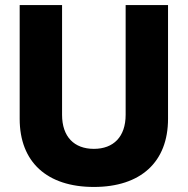

<svg xmlns="http://www.w3.org/2000/svg" viewBox="-20 -728 744 761"><path d="M352 13C538 13 646 -86 646 -257V-708H478V-273C478 -186 430 -138 352 -138C274 -138 226 -186 226 -273V-708H58V-257C58 -86 166 13 352 13Z"/></svg>

Font: UULA Sans
Style: Bold
Weight: 700
Designer: Mohamed Gaber, Laura Garcia Mut
Foundry: Kief Type Foundry
Version: Version 3.006;hotconv 1.0.109;makeotfexe 2.5.65596